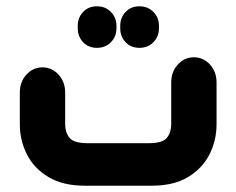

<svg xmlns="http://www.w3.org/2000/svg" viewBox="-20 -590 750 610"><path d="M288 -438Q261 -438 244 -456Q227 -474 227 -500V-508Q227 -534 244 -552Q261 -570 288 -570Q315 -570 332.5 -552Q350 -534 350 -508V-500Q350 -474 332.5 -456Q315 -438 288 -438ZM423 -438Q396 -438 379 -456Q362 -474 362 -500V-508Q362 -534 379 -552Q396 -570 423 -570Q450 -570 467.5 -552Q485 -534 485 -508V-500Q485 -474 467.5 -456Q450 -438 423 -438ZM462 0H249Q180 0 134 -27.5Q88 -55 65.5 -99.5Q43 -144 43 -195V-296Q43 -330 64 -353Q85 -376 115 -376Q145 -376 166 -353Q187 -330 187 -296V-195Q187 -170 200.5 -152.5Q214 -135 260 -135H451Q497 -135 510.5 -152.5Q524 -170 524 -195V-328Q524 -362 545 -385Q566 -408 596 -408Q626 -408 647 -385Q668 -362 668 -328V-195Q668 -144 645.5 -99.5Q623 -55 577.5 -27.5Q532 0 462 0Z"/></svg>

Font: Beiruti Black
Style: Regular
Weight: 900
Designer: Arlette Boutros
Foundry: Boutros
Version: Version 1.41